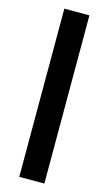

<svg xmlns="http://www.w3.org/2000/svg" viewBox="-137 -822 564 998"><g transform="rotate(15 145.5 -322.5)"><path d="M78 130V-775H213V130Z"/></g></svg>

Font: Boldmen
Style: Bold
Weight: 700
Designer: Matt McInerney, Pablo Impallari, Rodrigo Fuenzalida
Foundry: LIVING CONCEPT
Version: Version 1.000